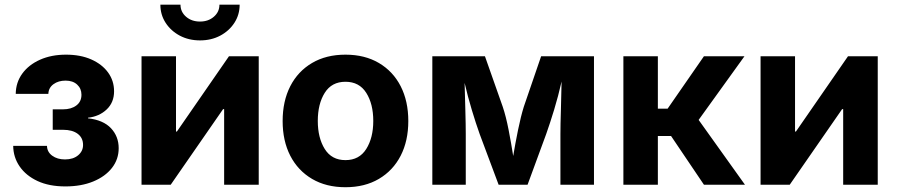

<svg xmlns="http://www.w3.org/2000/svg" viewBox="-20 -785 3812 816"><path d="M257.8 7.3Q189 7.3 139.6 -15.6Q90.3 -38.6 63.5 -77.6Q36.6 -116.7 36.1 -165H179.7Q180.2 -139.2 201.9 -123.3Q223.6 -107.4 256.3 -107.4Q291 -107.4 312 -125Q333 -142.6 333 -168.9Q333 -199.2 310.3 -216.3Q287.6 -233.4 247.6 -233.4H204.1V-320.3H247.6Q282.7 -320.3 304.4 -336.7Q326.2 -353 326.2 -382.3Q326.2 -408.7 307.9 -425.5Q289.6 -442.4 258.8 -442.4Q228 -442.4 207.3 -427.2Q186.5 -412.1 185.5 -386.2H46.9Q47.4 -434.6 74.7 -472.2Q102.1 -509.8 150.1 -531.2Q198.2 -552.7 260.7 -552.7Q321.8 -552.7 367.7 -532.5Q413.6 -512.2 439.2 -477.1Q464.8 -441.9 464.8 -397Q464.8 -349.6 433.3 -319.8Q401.9 -290 354 -284.7V-282.2Q418.9 -274.9 451.7 -240Q484.4 -205.1 484.4 -155.3Q484.4 -107.9 455.8 -71.3Q427.2 -34.7 376.2 -13.7Q325.2 7.3 257.8 7.3Z M1079.6 0H932.6V-321.3H928.2L705.6 0H581.5V-545.9H728V-226.1H731.9L953.1 -545.9H1079.6ZM830.1 -613.3Q782.2 -613.3 744.1 -633.5Q706.1 -653.8 683.8 -688.2Q661.6 -722.7 661.6 -765.1H747.1Q747.1 -734.4 770.8 -713.9Q794.4 -693.4 830.1 -693.4Q865.2 -693.4 888.9 -713.9Q912.6 -734.4 912.6 -765.1H998.5Q998.5 -722.7 976.3 -688.2Q954.1 -653.8 916 -633.5Q877.9 -613.3 830.1 -613.3Z M1448.2 10.7Q1366.2 10.7 1306.2 -24.7Q1246.1 -60.1 1213.6 -123.3Q1181.2 -186.5 1181.2 -270.5Q1181.2 -355 1213.6 -418.5Q1246.1 -481.9 1306.2 -517.3Q1366.2 -552.7 1448.2 -552.7Q1530.3 -552.7 1590.3 -517.3Q1650.4 -481.9 1682.9 -418.5Q1715.3 -355 1715.3 -270.5Q1715.3 -186.5 1682.9 -123.3Q1650.4 -60.1 1590.3 -24.7Q1530.3 10.7 1448.2 10.7ZM1448.2 -104.5Q1506.8 -104.5 1536.6 -151.9Q1566.4 -199.2 1566.4 -271Q1566.4 -343.3 1536.6 -390.4Q1506.8 -437.5 1448.2 -437.5Q1389.6 -437.5 1360.1 -390.4Q1330.6 -343.3 1330.6 -271Q1330.6 -199.2 1360.1 -151.9Q1389.6 -104.5 1448.2 -104.5Z M1817.4 0V-545.9H2041L2116.7 -331.1Q2130.4 -290.5 2141.6 -232.9Q2152.8 -175.3 2161.1 -122.1Q2169.9 -174.8 2181.6 -232.4Q2193.4 -290 2206.1 -331.1L2279.8 -545.9H2504.4V0H2361.8V-215.3Q2361.8 -254.4 2363.8 -316.4Q2365.7 -378.4 2366.7 -438.5Q2352.5 -376 2335 -318.4Q2317.4 -260.7 2301.3 -215.3L2222.2 0H2099.1L2018.6 -215.3Q2002.4 -260.7 1985.4 -317.1Q1968.3 -373.5 1954.6 -432.6Q1956.1 -375 1957.8 -314.2Q1959.5 -253.4 1959.5 -215.3V0Z M2629.4 0V-545.9H2775.9V-323.2H2817.4L2971.7 -545.9H3144L2949.2 -275.4L3146 0H2971.7L2832 -207H2775.9V0Z M3710.4 0H3563.5V-321.3H3559.1L3336.4 0H3212.4V-545.9H3358.9V-226.1H3362.8L3584 -545.9H3710.4Z"/></svg>

Font: Inter-Bold
Style: Bold
Weight: 700
Designer: Rasmus Andersson
Foundry: rsms
Version: Version 4.000;git-a52131595